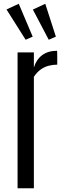

<svg xmlns="http://www.w3.org/2000/svg" viewBox="-20 -1015 345 1035"><path d="M74.7 0V-732.4H162.6V-650.9Q175.3 -693.4 206.8 -717.3Q238.3 -741.2 287.1 -741.2Q288.1 -741.2 288.3 -730Q288.6 -718.8 288.6 -703.9Q288.6 -689 288.6 -677.7Q288.6 -666.5 288.6 -666.5Q265.1 -666.5 242.4 -660.6Q219.7 -654.8 199.7 -640.6Q179.7 -626.5 162.6 -601.1V0ZM118.2 -800.8 15.1 -963.9 81.1 -994.6 156.2 -817.4ZM242.7 -800.8 157.2 -963.4 224.1 -994.6 281.2 -817.4Z"/></svg>

Font: AntonioLight
Style: Regular
Weight: 300
Designer: Vernon Adams
Foundry: Vernon Adams
Version: Version 1.002